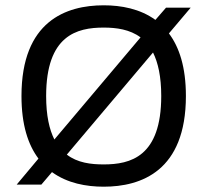

<svg xmlns="http://www.w3.org/2000/svg" viewBox="-20 -696 787 724"><path d="M699 -667H606L566 -621C508 -663 437 -676 371 -676C230 -676 61 -617 61 -334C61 -225 86 -150 125 -98L43 0H136L176 -47C234 -5 305 8 371 8C512 8 681 -51 681 -334C681 -443 656 -518 617 -570L699 -667ZM154 -334C154 -563 270 -592 371 -592C419 -592 470 -585 510 -555L185 -170C166 -208 154 -260 154 -334ZM588 -334C588 -105 472 -76 371 -76C323 -76 272 -82 232 -113L557 -498C576 -460 588 -407 588 -334Z"/></svg>

Font: Maven Pro
Style: Medium
Weight: 500
Designer: Joe Prince
Foundry: Joe Prince
Version: Version 1.003